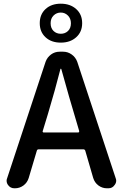

<svg xmlns="http://www.w3.org/2000/svg" viewBox="-20 -1015 661 1035"><path d="M307.6 -947.3Q285.2 -947.3 269 -931.6Q252.9 -916 252.9 -889.6Q252.9 -863.3 268.6 -848.1Q284.2 -833 307.6 -833Q331.1 -833 346.7 -848.1Q362.3 -863.3 362.3 -889.6Q362.3 -915 346.2 -931.2Q330.1 -947.3 307.6 -947.3ZM390.6 -814Q358.4 -785.2 307.6 -785.2Q256.8 -785.2 225.6 -814Q194.3 -842.8 194.3 -890.1Q194.3 -937.5 225.6 -966.3Q256.8 -995.1 307.6 -995.1Q358.4 -995.1 390.6 -966.3Q422.9 -937.5 422.9 -890.1Q422.9 -842.8 390.6 -814ZM210 -307.6Q209 -305.7 210.9 -303.2Q212.9 -300.8 214.8 -300.8H401.4Q404.3 -300.8 405.8 -303.2Q407.2 -305.7 407.2 -307.6L379.9 -400.4Q361.3 -460 310.5 -642.6Q309.6 -644.5 307.6 -644.5Q305.7 -644.5 305.7 -642.6Q278.3 -534.2 238.3 -400.4ZM556.6 0Q531.2 0 510.7 -15.1Q490.2 -30.3 482.4 -55.7L439.5 -203.1Q436.5 -210 429.7 -210H188.5Q180.7 -210 178.7 -203.1L134.8 -55.7Q127 -30.3 106.4 -15.1Q85.9 0 60.5 0H57.6Q36.1 0 23.4 -17.6Q15.6 -28.3 15.6 -41Q15.6 -47.9 18.6 -54.7L225.6 -681.6Q234.4 -706.1 254.9 -721.2Q275.4 -736.3 301.8 -736.3H320.3Q345.7 -736.3 366.7 -721.2Q387.7 -706.1 396.5 -681.6L603.5 -54.7Q606.4 -47.9 606.4 -41Q606.4 -28.3 597.7 -17.6Q585.9 0 564.5 0Z"/></svg>

Font: Gen Jyuu Gothic Medium
Style: Regular
Weight: 500
Designer: [Source Han Sans]
Ryoko NISHIZUKA  (kana & ideographs); Paul D. Hunt (Latin, Greek & Cyrillic); Wenlong ZHANG  (bopomofo
Version: Version 1.002.20150607